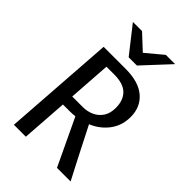

<svg xmlns="http://www.w3.org/2000/svg" viewBox="-240 -900 991 991"><g transform="rotate(45 255.5 -405.0)"><path d="M61.2 0 104.2 -612H265.1Q360.3 -612 409.8 -569.3Q459.3 -526.6 459.3 -454.7Q459.3 -391.6 424.3 -345.4Q389.3 -299.1 333.4 -276Q343.7 -256.2 360.8 -222.3Q377.9 -188.4 397.6 -150Q417.3 -111.5 434.9 -77.6Q452.5 -43.6 463.8 -21.8Q475.2 0 475.2 0H375.7L254.8 -255.2Q246.4 -254.5 236.7 -253.7Q227 -253 217.5 -253H166.2L148.4 0ZM171 -316.1H248.8Q281.1 -316.1 309.1 -329Q337.1 -341.8 354.4 -367.6Q371.8 -393.3 371.8 -433.3Q371.8 -489 340.9 -519.4Q310 -549.7 244.6 -549.7H187.1ZM233.8 -665.1 120.2 -809.7H186.9L269 -733.2L360.8 -809.7H428.3L293.9 -665.1Z"/></g></svg>

Font: Ancizar Sans Thin
Style: Italic
Weight: 100
Italic angle: -4°
Designer: Cesar Puertas, Viviana Monsalve, Julian Moncada, Julian Prieto, Jose Castro, Mariel Hernandez, Felipe Aragon, Sara Alarc
Version: Version 8.100